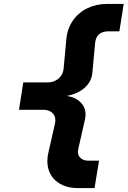

<svg xmlns="http://www.w3.org/2000/svg" viewBox="-20 -850 652 981"><path d="M612 -830 590 -690H535Q472 -690 466 -630L452 -479Q448 -433 412.5 -401.5Q377 -370 321 -360Q366 -353 391.5 -327.5Q417 -302 417 -265Q417 -253 414 -239L380 -89Q378 -79 378 -75Q378 -54 393 -41.5Q408 -29 431 -29H486L463 111H378Q308 111 265 73.5Q222 36 222 -28Q222 -50 228 -74L261 -219Q263 -231 263 -235Q263 -260 246 -274.5Q229 -289 202 -289H77L99 -429H224Q256 -429 279 -448.5Q302 -468 305 -499L319 -650Q324 -704 352.5 -745Q381 -786 426.5 -808Q472 -830 527 -830Z"/></svg>

Font: JetBrains Mono Extra Bold
Style: Italic
Weight: 800
Italic angle: -9°
Monospace: yes
Designer: Philipp Nurullin, Konstantin Bulenkov
Foundry: JetBrains
Version: 2.002